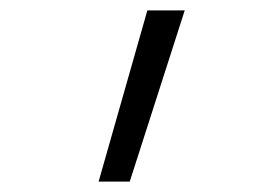

<svg xmlns="http://www.w3.org/2000/svg" viewBox="-20 -147 540 370"><path d="M170 203 264 -127H336L230 203Z"/></svg>

Font: Iosevka Fixed Light
Style: Regular
Weight: 300
Monospace: yes
Designer: Belleve Invis
Foundry: Belleve Invis
Version: Version 32.3.0